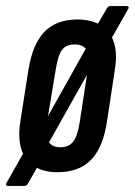

<svg xmlns="http://www.w3.org/2000/svg" viewBox="-38 -560 443 631"><path d="M-12 51Q-17 51 -18 48Q-19 45 -16 40L52 -80L86 -118L259 -427L271 -460L313 -532Q317 -540 324 -540H378Q383 -540 384.5 -537.5Q386 -535 383 -530L320 -419L285 -380L110 -69L95 -29L54 43Q50 51 42 51ZM151 6Q82 6 49 -36.5Q16 -79 29 -162L56 -334Q70 -417 109 -456.5Q148 -496 217 -496Q286 -496 319.5 -453.5Q353 -411 339 -328L313 -157Q300 -74 260.5 -34Q221 6 151 6ZM161 -76Q188 -76 202.5 -94.5Q217 -113 224 -159L250 -328Q258 -374 247.5 -394Q237 -414 207 -414Q179 -414 165.5 -395.5Q152 -377 145 -330L117 -162Q110 -117 120.5 -96.5Q131 -76 161 -76Z"/></svg>

Font: Sofia Sans Extra Condensed SemiBold
Style: Italic
Weight: 600
Italic angle: -9°
Designer: Botio Nikoltchev, Ani Petrova
Foundry: lettersoup
Version: Version 4.101